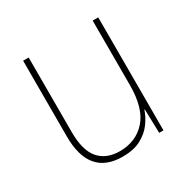

<svg xmlns="http://www.w3.org/2000/svg" viewBox="-127 -648 768 777"><g transform="rotate(-30 256.5 -259.0)"><path d="M428 -528V0H408L405 -111H403Q393 -81 372.5 -53.5Q352 -26 318 -8Q284 10 233 10Q77 10 77 -174V-528H103V-179Q103 -94 137 -54.5Q171 -15 234 -15Q309 -15 355.5 -66.5Q402 -118 402 -227V-528Z"/></g></svg>

Font: Noto Sans Myanmar UI SemiCondensed Thin
Style: Regular
Weight: 100
Width: 4
Designer: Monotype Design Team
Foundry: Monotype Imaging Inc.
Version: Version 2.103; ttfautohint (v1.8.4.7-5d5b)